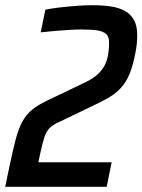

<svg xmlns="http://www.w3.org/2000/svg" viewBox="-25 -716 546 736"><path d="M-5 0 12 -82Q25 -143 35.5 -183Q46 -223 60.5 -249.5Q75 -276 97 -294.5Q119 -313 155 -330L307 -403Q331 -415 347.5 -429.5Q364 -444 374 -461.5Q384 -479 388.5 -501Q393 -523 393 -551Q394 -574 382.5 -585Q371 -596 347.5 -599.5Q324 -603 286 -603Q268 -603 241.5 -601.5Q215 -600 186 -597.5Q157 -595 131 -592L149 -679Q174 -684 204.5 -687.5Q235 -691 267.5 -693.5Q300 -696 329 -696Q367 -696 398.5 -691.5Q430 -687 453 -674.5Q476 -662 488.5 -639.5Q501 -617 501 -581Q501 -567 499.5 -549.5Q498 -532 493 -508Q485 -467 474 -438.5Q463 -410 447.5 -390Q432 -370 411.5 -355Q391 -340 363 -326L201 -248Q178 -238 165.5 -225.5Q153 -213 145.5 -191Q138 -169 129 -127L122 -94H403L384 0Z"/></svg>

Font: Saira SemiCondensed Medium
Style: Italic
Weight: 500
Width: 4
Italic angle: -12°
Designer: Hector Gatti with collaboration of the Omnibus-Type team
Foundry: Omnibus-Type
Version: Version 1.101